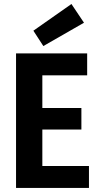

<svg xmlns="http://www.w3.org/2000/svg" viewBox="-20 -921 495 941"><path d="M416 -107.4H187.5V-286.1H378.9V-391.6H187.5V-551.8H407.2V-659.2H58.6V0H416ZM391.6 -809.6 330.1 -901.4 143.6 -770.5 192.4 -695.3Z"/></svg>

Font: Yaldevi Colombo
Style: Bold
Weight: 700
Designer: Sol Matas, Denzil Rajitha, Kosala Senevirathne and Pathum Egodawatta
Foundry: Mooniak
Version: Version 1.020 ; ttfautohint (v1.6)